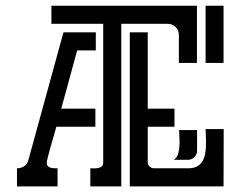

<svg xmlns="http://www.w3.org/2000/svg" viewBox="-20 -664 857 684"><path d="M163.1 -643.6H681.6V-439.9H617.2V-539.6Q617.2 -556.2 605.7 -567.6Q594.2 -579.1 577.6 -579.1H412.1V0H301.8V-64.5Q308.1 -64.5 315.9 -64.2Q323.7 -64 330.8 -65.7Q337.9 -67.4 342.8 -71.8Q347.7 -76.2 347.7 -85.9V-579.1H163.1ZM506.3 -85.9Q506.3 -77.1 512.9 -70.8Q519.5 -64.5 528.3 -64.5H650.9Q669.9 -64.5 682.1 -71.3Q694.3 -78.1 701.2 -89.6Q708 -101.1 710.7 -115.7Q713.4 -130.4 713.9 -146Q714.4 -161.6 713.4 -176.8Q712.4 -191.9 712.4 -204.1H776.4L776.9 -200.7L776.4 0H442.4V-548.8H506.3V-276.9H601.6V-212.4H506.3ZM321.3 -484.4H254.9L198.2 -276.9H319.8V-212.4H180.7Q179.7 -208.5 176.8 -198.2Q173.8 -188 169.9 -174.6Q166 -161.1 161.9 -146.5Q157.7 -131.8 154.3 -119.1Q150.9 -106.4 148.7 -97.2Q146.5 -87.9 146.5 -85.9Q146.5 -77.1 150.1 -72.8Q153.8 -68.4 159.7 -66.7Q165.5 -64.9 172.4 -64.7Q179.2 -64.5 185.1 -64.5V0H40.5V-64.5Q55.2 -64.5 66.2 -71.8Q77.1 -79.1 81.1 -93.8L206.1 -548.8H321.3ZM776.4 -643.6V-439.9H712.4V-643.6ZM599.1 -94.7Q609.9 -101.6 614.3 -115.5Q618.7 -129.4 619.4 -145.3Q620.1 -161.1 619.1 -176.3Q618.2 -191.4 618.2 -200.7H682.1V-127.4Q682.1 -114.3 672.6 -104.5Q663.1 -94.7 649.9 -94.7Z"/></svg>

Font: Isar CAT
Style: Regular
Weight: 400
Designer: Digitized by Peter Wiegel
Foundry: CAT-Fonts, Peter Wiegel
Version: Version 1.000; ttfautohint (v1.3)